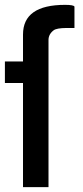

<svg xmlns="http://www.w3.org/2000/svg" viewBox="-23 -767 341 787"><path d="M243.7 -747.1Q279.8 -747.1 282.2 -739.7V-652.3H249Q209.5 -651.9 197.3 -643.1Q175.8 -627 175.8 -603V0H71.3V-426.8H-2.9V-515.1H71.3V-625.5Q71.3 -747.1 243.7 -747.1Z"/></svg>

Font: News Cycle
Style: Bold
Weight: 700
Version: Version 0.5.1